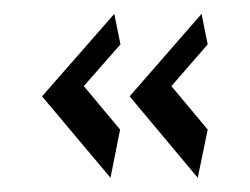

<svg xmlns="http://www.w3.org/2000/svg" viewBox="-20 -367 357 274"><path d="M137.7 -113.3 40 -229.5 143.1 -347.2 151.9 -303.7 99.6 -244.1 151.4 -182.1ZM262.2 -113.3 165 -229.5 267.6 -347.2 276.4 -303.7 224.6 -244.1 276.4 -182.1Z"/></svg>

Font: Quaaykop
Style: Medium
Weight: 500
Designer: Tup Wanders
Foundry: Free font, DO NOT SELL
Version: Version 1.00;July 31, 2023;FontCreator 11.5.0.2430 64-bit